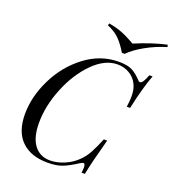

<svg xmlns="http://www.w3.org/2000/svg" viewBox="-164 -1047 1065 1185"><g transform="rotate(20 368.5 -455.0)"><path d="M648 -478H626Q632 -517 632 -547Q632 -595 616 -626Q598 -663 562.5 -683.5Q527 -704 485 -704Q402 -704 324.5 -626Q247 -548 199 -429.5Q151 -311 151 -200Q151 -104 189 -54Q227 -4 294 -4Q338 -4 387 -24.5Q436 -45 472 -82Q498 -108 517 -142.5Q536 -177 562 -240H584Q537 -67 525 0H503Q506 -21 506 -34Q506 -60 494 -60Q487 -60 473 -51Q421 -17 382 -1.5Q343 14 284 14Q173 14 112 -46Q51 -106 51 -221Q51 -336 108.5 -453Q166 -570 266.5 -646Q367 -722 487 -722Q545 -722 575.5 -705.5Q606 -689 636 -657Q643 -648 651 -648Q660 -648 669.5 -662.5Q679 -677 691 -708H712Q679 -622 648 -478ZM732 -924 737 -910Q665 -888 603 -853.5Q541 -819 502 -780H484Q456 -828 424.5 -859.5Q393 -891 345 -910L349 -924Q403 -914 436.5 -900.5Q470 -887 494 -873.5Q518 -860 526 -856Q637 -903 732 -924Z"/></g></svg>

Font: Playfair Display
Style: Italic
Weight: 400
Italic angle: -14°
Designer: Claus Eggers Sørensen
Foundry: Claus Eggers Sørensen
Version: Version 1.200; ttfautohint (v1.6)